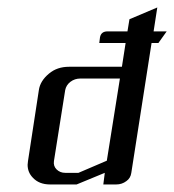

<svg xmlns="http://www.w3.org/2000/svg" viewBox="-20 -489 462 509"><path d="M53.2 -52.2Q53.2 -55.2 54.2 -62L83 -250Q86.4 -274.4 109.9 -293.9Q131.3 -312 163.1 -312H303.2L313 -375H243.2L245.1 -390.1Q248 -405.8 265.1 -405.8H317.9L323.2 -438L397 -469.2L387.2 -405.8H421.9L399.9 -375H381.8L328.1 -30.8Q326.2 -16.6 314.9 -8.8Q303.2 0 288.1 0H253.9L257.8 -30.8L183.1 0H112.8Q83.5 0 66.9 -18.1Q53.2 -32.2 53.2 -52.2ZM123 -62Q121.1 -48.8 129.9 -40Q139.2 -30.8 152.8 -30.8H188L263.2 -63L297.9 -280.8H192.9Q178.2 -280.8 166.5 -272Q155.3 -263.2 152.8 -250Z"/></svg>

Font: Hhenum
Style: Italic
Weight: 400
Designer: T. Christopher White
Version: Version 1.0